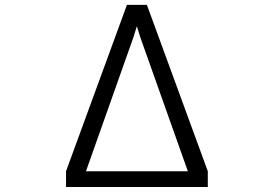

<svg xmlns="http://www.w3.org/2000/svg" viewBox="-20 -767 1120 785"><path d="M250 -66.9 499 -747.1H580.6L829.6 -66.9V-2.4H250ZM748 -66.9 553.7 -614.3 539.6 -659.7 524.9 -612.8 331.5 -66.9Z"/></svg>

Font: Sarina
Style: Regular
Weight: 400
Designer: James Grieshaber
Foundry: James Grieshaber
Version: Version 1.001